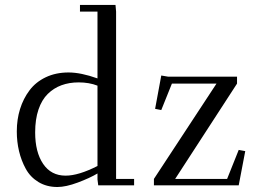

<svg xmlns="http://www.w3.org/2000/svg" viewBox="-20 -749 1049 776"><path d="M47.9 -217.8Q47.9 -266.1 61 -308.3Q74.2 -350.6 99.4 -384Q124.5 -417.5 165 -436.8Q205.6 -456.1 256.8 -456.1Q307.1 -456.1 374 -432.1V-702.1H303.2V-729H446.8L449.2 -702.1V-25.9H522V0H377L374 -23.9V-47.9Q342.8 -29.3 294.4 -11.2Q246.1 6.8 211.9 6.8Q168.5 6.8 135.5 -13.2Q102.5 -33.2 84.2 -66.7Q65.9 -100.1 56.9 -138.2Q47.9 -176.3 47.9 -217.8ZM122.1 -213.9Q122.1 -134.3 154.3 -86.7Q186.5 -39.1 245.1 -39.1Q297.4 -39.1 374 -78.1V-402.8Q340.3 -416 297.9 -416Q259.8 -416 228.5 -404.5Q197.3 -393.1 173.1 -369.4Q148.9 -345.7 135.5 -306.2Q122.1 -266.6 122.1 -213.9ZM602.1 0V-25.9L855 -411.1H674.8L631.8 -304.2L606.9 -309.1L631.8 -443.8L660.2 -439H938V-411.1L688 -25.9H897.9L944.8 -143.1L971.2 -138.2L944.8 0Z"/></svg>

Font: Dehuti Alt
Style: Book
Weight: 400
Version: Version 1.2